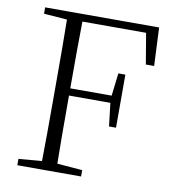

<svg xmlns="http://www.w3.org/2000/svg" viewBox="-81 -795 784 866"><g transform="rotate(10 311.0 -361.5)"><path d="M56 0H348V-29L209 -40H188L56 -29ZM162 0H233C231 -110 231 -221 231 -357V-377C231 -502 231 -614 233 -723H162C164 -613 164 -502 164 -390V-333C164 -221 164 -110 162 0ZM198 -350H440V-383H198ZM433 -244H465V-487H433L420 -379V-354ZM56 -694 188 -684H198V-723H56ZM548 -548H586L578 -723H198V-689H555L520 -715Z"/></g></svg>

Font: Source Han Serif TW VF
Style: Regular
Weight: 250
Designer: Ryoko NISHIZUKA 西塚涼子 (kana & ideographs); Frank Grießhammer (Latin, Greek & Cyrillic); Wenlong ZHANG 张文龙 (bopomofo); San
Foundry: Adobe
Version: Version 2.002;hotconv 1.1.0;makeotfexe 2.6.0